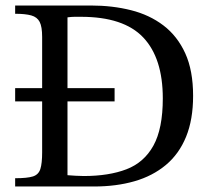

<svg xmlns="http://www.w3.org/2000/svg" viewBox="-20 -677 773 697"><path d="M321 0H35V-30Q79 -30 99.5 -36.5Q120 -43 126.5 -63.5Q133 -84 133 -124V-543Q133 -580 124 -597.5Q115 -615 93.5 -621Q72 -627 35 -627V-657H310Q388 -657 455.5 -640Q523 -623 573.5 -584.5Q624 -546 652.5 -483.5Q681 -421 681 -329Q681 -243 655.5 -180.5Q630 -118 582 -78Q534 -38 468 -19Q402 0 321 0ZM396 -309H35V-357H396ZM284 -38Q375 -38 439 -62.5Q503 -87 537 -148.5Q571 -210 571 -320Q571 -466 500 -541Q429 -616 274 -616Q261 -616 250.5 -616Q240 -616 225 -614V-41Q240 -40 254.5 -39Q269 -38 284 -38Z"/></svg>

Font: STIX Two Text
Style: Regular
Weight: 400
Designer: Ross Mills, John Hudson & Paul Hanslow, Tiro Typeworks Ltd; with prior portions MicroPress Inc., and Coen Hoffman.
Foundry: Tiro Typeworks Ltd
Version: Version 2.13 b171